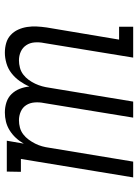

<svg xmlns="http://www.w3.org/2000/svg" viewBox="91 -659 568 790"><g transform="rotate(-90 375.0 -264.0)"><path d="M40 0 116 -462H63L64 -520H191L179 -450Q189 -468 203 -483Q217 -498 234 -508.5Q251 -519 269.5 -523.5Q288 -528 307 -528Q329 -528 349 -521.5Q369 -515 383 -500.5Q397 -486 404.5 -467Q412 -448 414 -427Q423 -448 436.5 -467Q450 -486 468.5 -500.5Q487 -515 509.5 -521.5Q532 -528 553 -528Q574 -528 593 -522.5Q612 -517 626 -504Q640 -491 648 -473.5Q656 -456 659 -436.5Q662 -417 661 -397Q660 -377 657 -356L607 -58H660V0H533L593 -367Q597 -386 595.5 -405.5Q594 -425 584 -440Q574 -455 557.5 -462.5Q541 -470 521 -470Q507 -470 491.5 -466Q476 -462 463.5 -452.5Q451 -443 441.5 -430Q432 -417 425.5 -403Q419 -389 415 -374.5Q411 -360 409 -345L352 0H286L346 -367Q350 -386 348.5 -405.5Q347 -425 337.5 -440Q328 -455 311 -462.5Q294 -470 275 -470Q260 -470 245 -466Q230 -462 217.5 -452.5Q205 -443 195.5 -430Q186 -417 179 -403Q172 -389 168 -374.5Q164 -360 162 -345L105 0Z"/></g></svg>

Font: Iosevka Etoile Light
Style: Italic
Weight: 300
Italic angle: -9°
Designer: Belleve Invis
Foundry: Belleve Invis
Version: Version 22.1.2; ttfautohint (v1.8.4)